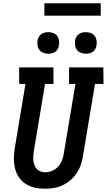

<svg xmlns="http://www.w3.org/2000/svg" viewBox="-20 -1148 654 1176"><path d="M256 8Q224 8 194 1.5Q164 -5 139 -20.5Q114 -36 97 -60.5Q80 -85 72.5 -114.5Q65 -144 65 -175.5Q65 -207 70 -238L136 -634H98L97 -735H307L308 -634H256L187 -222Q185 -207 184 -192Q183 -177 184.5 -163Q186 -149 191.5 -135.5Q197 -122 206.5 -112Q216 -102 229.5 -97.5Q243 -93 257 -93Q279 -93 300 -102Q321 -111 336.5 -128Q352 -145 360 -166.5Q368 -188 371 -209L442 -634H403V-735H613L614 -634H562L488 -192Q484 -166 475 -139Q466 -112 450 -88Q434 -64 412 -45Q390 -26 364 -13.5Q338 -1 310.5 3.5Q283 8 256 8ZM506 -819Q490 -819 475.5 -824.5Q461 -830 451.5 -842Q442 -854 440 -869.5Q438 -885 440 -901Q442 -912 448 -922.5Q454 -933 463.5 -939.5Q473 -946 484 -948.5Q495 -951 506 -951Q522 -951 536.5 -945.5Q551 -940 560 -928Q569 -916 571.5 -900.5Q574 -885 571 -869Q569 -858 563.5 -847.5Q558 -837 548.5 -830.5Q539 -824 528 -821.5Q517 -819 506 -819ZM276 -819Q260 -819 245.5 -824.5Q231 -830 221.5 -842Q212 -854 210 -869.5Q208 -885 210 -901Q212 -912 218 -922.5Q224 -933 233.5 -939.5Q243 -946 254 -948.5Q265 -951 276 -951Q292 -951 306.5 -945.5Q321 -940 330 -928Q339 -916 341.5 -900.5Q344 -885 341 -869Q339 -858 333.5 -847.5Q328 -837 318.5 -830.5Q309 -824 298 -821.5Q287 -819 276 -819ZM597 -1052H252V-1128H597Z"/></svg>

Font: Iosevka Etoile
Style: Bold Italic
Weight: 700
Italic angle: -9°
Designer: Belleve Invis
Foundry: Belleve Invis
Version: Version 28.1.0; ttfautohint (v1.8.4)